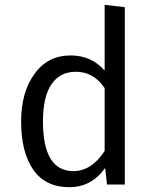

<svg xmlns="http://www.w3.org/2000/svg" viewBox="-20 -769 640 800"><path d="M416 -749 500 -739V0H426L418 -69Q361 11 269 11Q169 11 118.5 -62Q68 -135 68 -263Q68 -384 123.5 -461Q179 -538 274 -538Q361 -538 416 -475ZM296 -470Q230 -470 194.5 -418Q159 -366 159 -263Q159 -56 286 -56Q361 -56 416 -140V-402Q370 -470 296 -470Z"/></svg>

Font: Fira Mono
Style: Regular
Weight: 400
Designer: Carrois Corporate & Edenspiekermann AG
Foundry: Carrois Corporate GbR & Edenspiekermann AG
Version: Version 3.206;PS 003.206;hotconv 1.0.70;makeotf.lib2.5.58329